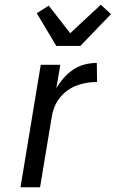

<svg xmlns="http://www.w3.org/2000/svg" viewBox="-20 -795 491 815"><path d="M67 0 153 -520H236L219 -420Q232 -443 250.5 -464Q269 -485 291.5 -500Q314 -515 340 -521.5Q366 -528 391 -528L392 -447Q370 -447 348.5 -443.5Q327 -440 305.5 -432Q284 -424 265 -410Q246 -396 232 -377.5Q218 -359 210 -338Q202 -317 199 -295L150 0ZM219 -600 136 -739 187 -771 278 -654 408 -775 451 -735 321 -600Z"/></svg>

Font: Iosevka Aile
Style: Italic
Weight: 400
Italic angle: -9°
Designer: Belleve Invis
Foundry: Belleve Invis
Version: Version 28.0.1; ttfautohint (v1.8.4)